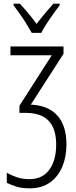

<svg xmlns="http://www.w3.org/2000/svg" viewBox="-20 -785 415 1046"><path d="M326 -532V-492L148 -215Q242 -211 292 -156Q342 -101 342 2Q342 69 319.5 123Q297 177 252.5 209Q208 241 141 241Q98 241 68.5 231.5Q39 222 17 211V156Q41 170 71.5 180.5Q102 191 140 191Q211 191 248.5 140Q286 89 286 2Q286 -170 121 -170H86V-209L262 -484H37V-532ZM153 -606Q140 -629 123 -656.5Q106 -684 87.5 -710Q69 -736 54 -756V-765H88Q109 -743 133.5 -713.5Q158 -684 179 -655Q202 -685 223.5 -710.5Q245 -736 271 -765H305V-756Q281 -725 251.5 -682.5Q222 -640 205 -606Z"/></svg>

Font: Noto Sans Condensed Light
Style: Regular
Weight: 300
Width: 3
Designer: Monotype Design Team
Foundry: Monotype Imaging Inc.
Version: Version 2.013; ttfautohint (v1.8.4.7-5d5b)